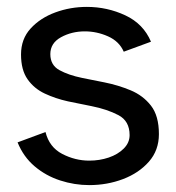

<svg xmlns="http://www.w3.org/2000/svg" viewBox="-20 -525 511 557"><path d="M239 12Q196 12 154.5 -1.5Q113 -15 80.5 -42.5Q48 -70 31 -112L112 -142Q123 -98 160.5 -78.5Q198 -59 239 -59Q269 -59 295.5 -68Q322 -77 339 -94Q356 -111 356 -133Q356 -174 323.5 -191Q291 -208 246 -217L177 -231Q141 -239 110 -253.5Q79 -268 60 -295Q41 -322 41 -367Q41 -412 69 -442.5Q97 -473 140.5 -489Q184 -505 232 -505Q291 -505 343.5 -480.5Q396 -456 418 -404L339 -375Q326 -405 293.5 -419.5Q261 -434 226 -434Q188 -434 157 -417Q126 -400 126 -368Q126 -336 152.5 -321.5Q179 -307 218 -299L283 -286Q323 -278 359 -263Q395 -248 418 -218.5Q441 -189 441 -136Q441 -89 412 -56Q383 -23 337 -5.5Q291 12 239 12Z"/></svg>

Font: Atkinson Hyperlegible
Style: Regular
Weight: 400
Designer: Elliott Scott, Megan Eiswerth, Linus Boman, Theodore Petrosky
Foundry: Braille Institute
Version: Version 1.006; ttfautohint (v1.8.3)